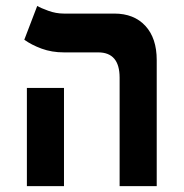

<svg xmlns="http://www.w3.org/2000/svg" viewBox="-20 -632 626 652"><path d="M386.2 0V-368.2Q386.2 -454.1 313.5 -454.1H197.3Q155.8 -454.1 121.3 -466.8Q86.9 -479.5 62.5 -497.1L106.4 -611.8Q117.7 -605 143.8 -595.5Q169.9 -585.9 196.8 -585.9H368.2Q435.1 -585.9 473.6 -544.2Q512.2 -502.4 512.2 -428.2V0ZM71.3 0V-333.5H197.3V0Z"/></svg>

Font: Cascadia Mono
Style: Regular
Weight: 400
Monospace: yes
Designer: Aaron Bell
Foundry: Saja Typeworks
Version: Version 2404.023